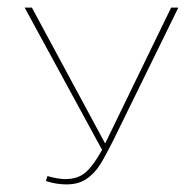

<svg xmlns="http://www.w3.org/2000/svg" viewBox="-20 -479 515 506"><path d="M450 -459 278 -108Q257 -66 243 -44Q229 -22 208 -7.5Q187 7 155 7Q128 7 101 -2L105 -15Q133 -7 152 -7Q186 -7 206.5 -25.5Q227 -44 249 -84L45 -459H64L257 -101L264 -115L431 -459Z"/></svg>

Font: Ysabeau SC Thin
Style: Regular
Weight: 200
Designer: Christian Thalmann (Catharsis Fonts)
Version: Version 0.003